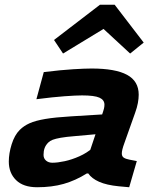

<svg xmlns="http://www.w3.org/2000/svg" viewBox="-20 -778 654 807"><path d="M200 -94Q222 -94 252 -100.5Q282 -107 313.5 -121Q345 -135 369 -156L351 -49H345Q297 -19 247.5 -5Q198 9 136 9Q78 9 47.5 -21Q17 -51 17 -99Q17 -133 29 -171.5Q41 -210 63 -232Q80 -249 104.5 -260Q129 -271 170.5 -278Q212 -285 279 -289L426 -298L396 -215L296 -206Q258 -203 235.5 -199Q213 -195 201.5 -190.5Q190 -186 183 -179Q172 -168 167.5 -155.5Q163 -143 163 -127Q163 -112 173.5 -103Q184 -94 200 -94ZM504 -180Q497 -161 494.5 -150.5Q492 -140 492 -133Q492 -121 500 -115.5Q508 -110 524 -107L555 -101L523 9L479 5Q428 0 396.5 -14Q365 -28 351 -49V-123L407 -290Q415 -313 417 -321.5Q419 -330 419 -338Q419 -358 398 -367.5Q377 -377 325 -377Q300 -377 251.5 -373.5Q203 -370 133 -361L164 -475Q238 -484 287.5 -487Q337 -490 365 -490Q465 -490 514 -463.5Q563 -437 563 -380Q563 -364 559.5 -345Q556 -326 548 -304ZM207 -610 400 -758H439L426 -663L245 -553ZM584 -599 527 -553 408 -663 423 -758H462Z"/></svg>

Font: Intel One Mono Light
Style: Italic
Weight: 300
Italic angle: -16°
Monospace: yes
Designer: Fred Shallcrass
Foundry: Frere-Jones Type LLC
Version: Version 1.004